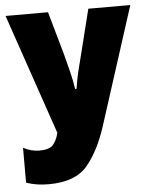

<svg xmlns="http://www.w3.org/2000/svg" viewBox="-52 -757 636 811"><g transform="rotate(-5 266.0 -352.0)"><path d="M353 -714 304 -518Q294 -480 287 -450.5Q280 -421 274 -381H268Q262 -420 253 -456Q244 -492 234 -530L182 -714H2L177 -203Q168 -168 151.5 -151.5Q135 -135 96 -135Q60 -135 27 -153V-5Q69 10 121 10Q235 10 286 -50.5Q337 -111 370 -213L531 -714Z"/></g></svg>

Font: Noto Sans Display Condensed Black
Style: Regular
Weight: 900
Width: 3
Designer: Monotype Design team
Foundry: Monotype Imaging Inc.
Version: 1.000